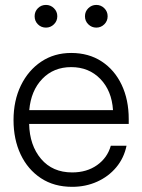

<svg xmlns="http://www.w3.org/2000/svg" viewBox="-20 -738 568 769"><path d="M269 10.3Q196.3 10.3 143.8 -24.4Q91.3 -59.1 62.7 -119.4Q34.2 -179.7 34.2 -257.3Q34.2 -335 63.7 -395.8Q93.3 -456.5 145.3 -491.2Q197.3 -525.9 265.1 -525.9Q335.4 -525.9 387.2 -491.9Q439 -458 467.3 -398.2Q495.6 -338.4 495.6 -261.2V-241.7H96.7Q98.6 -155.8 144.5 -101.6Q190.4 -47.4 269 -47.4Q327.6 -47.4 368.9 -76.7Q410.2 -106 423.8 -154.3H486.8Q476.6 -105 445.6 -67.9Q414.6 -30.8 368.9 -10.3Q323.2 10.3 269 10.3ZM97.2 -296.9H432.6Q427.7 -374.5 381.8 -421.9Q335.9 -469.2 265.1 -469.2Q194.8 -469.2 149.4 -422.1Q104 -375 97.2 -296.9ZM164.1 -627.4Q145 -627.4 131.8 -640.6Q118.7 -653.8 118.7 -672.9Q118.7 -691.9 131.8 -705.1Q145 -718.3 164.1 -718.3Q182.6 -718.3 196 -705.1Q209.5 -691.9 209.5 -672.9Q209.5 -653.8 196 -640.6Q182.6 -627.4 164.1 -627.4ZM365.7 -627.4Q347.2 -627.4 333.7 -640.6Q320.3 -653.8 320.3 -672.9Q320.3 -691.9 333.7 -705.1Q347.2 -718.3 365.7 -718.3Q384.3 -718.3 397.7 -705.1Q411.1 -691.9 411.1 -672.9Q411.1 -653.8 397.7 -640.6Q384.3 -627.4 365.7 -627.4Z"/></svg>

Font: Inter Display Light
Style: Regular
Weight: 300
Designer: Rasmus Andersson
Foundry: rsms
Version: Version 4.000;git-a52131595